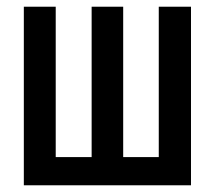

<svg xmlns="http://www.w3.org/2000/svg" viewBox="-20 -552 640 572"><path d="M51 0V-532H146V-84H253V-532H347V-84H453V-532H549V0Z"/></svg>

Font: Geist Mono Medium
Style: Regular
Weight: 500
Monospace: yes
Designer: Basement.studio, Andrés Briganti, Mateo Zaragoza
Foundry: Basement.studio, Vercel, Andrés Briganti, Guido Ferreyra, Mateo Zaragoza
Version: Version 1.500; ttfautohint (v1.8.4.7-5d5b)